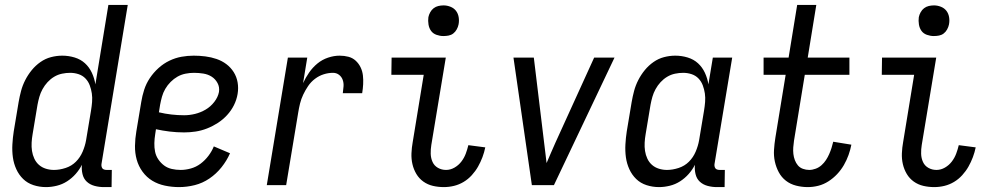

<svg xmlns="http://www.w3.org/2000/svg" viewBox="-20 -755 4040 783"><path d="M168 8Q141 8 116.5 0Q92 -8 74.5 -25Q57 -42 46.5 -65Q36 -88 32.5 -113.5Q29 -139 30.5 -166Q32 -193 36 -219L56 -339Q60 -362 66 -384.5Q72 -407 83 -428.5Q94 -450 109.5 -469Q125 -488 145 -502Q165 -516 188 -522Q211 -528 234 -528Q260 -528 284.5 -520.5Q309 -513 326.5 -497Q344 -481 354.5 -458.5Q365 -436 369 -411L422 -735H501L394 -87Q393 -82 394 -77Q395 -72 397.5 -68.5Q400 -65 405 -63.5Q410 -62 415 -62H436L435 8H403Q384 8 365.5 3Q347 -2 334 -14Q321 -26 316.5 -45Q312 -64 314 -83Q304 -63 288.5 -45.5Q273 -28 253.5 -15.5Q234 -3 211.5 2.5Q189 8 168 8ZM200 -62Q223 -62 247.5 -70Q272 -78 289.5 -95.5Q307 -113 317 -136.5Q327 -160 331 -183L351 -303Q354 -321 355.5 -339Q357 -357 354.5 -374Q352 -391 346 -407Q340 -423 328.5 -435Q317 -447 300.5 -452.5Q284 -458 266 -458Q250 -458 233 -454.5Q216 -451 201 -442Q186 -433 174 -420Q162 -407 153.5 -391.5Q145 -376 140.5 -360Q136 -344 133 -328L113 -208Q110 -191 109 -173.5Q108 -156 110.5 -139.5Q113 -123 120 -108Q127 -93 139 -82.5Q151 -72 167 -67Q183 -62 200 -62Z M710 8Q681 8 652.5 2Q624 -4 601 -18Q578 -32 561.5 -54.5Q545 -77 537.5 -104Q530 -131 530.5 -160.5Q531 -190 536 -219L556 -339Q560 -364 568 -389Q576 -414 591 -436.5Q606 -459 626.5 -477.5Q647 -496 671 -507.5Q695 -519 720 -523.5Q745 -528 770 -528Q794 -528 817.5 -525Q841 -522 863 -514.5Q885 -507 903 -493.5Q921 -480 933 -461Q945 -442 949 -419Q953 -396 949 -372Q945 -348 934 -326Q923 -304 906 -285.5Q889 -267 868 -253.5Q847 -240 824 -231Q801 -222 777.5 -218.5Q754 -215 731 -215Q701 -215 672 -218.5Q643 -222 616 -228L613 -208Q610 -190 609.5 -171.5Q609 -153 612.5 -136Q616 -119 626 -104.5Q636 -90 649.5 -80Q663 -70 680.5 -66Q698 -62 717 -62Q737 -62 758.5 -68Q780 -74 798 -87.5Q816 -101 830 -119.5Q844 -138 852 -158L918 -130Q905 -100 883.5 -73Q862 -46 834 -27Q806 -8 774 0Q742 8 710 8ZM731 -285Q753 -285 775.5 -290.5Q798 -296 818.5 -308Q839 -320 854 -339.5Q869 -359 873 -380Q876 -400 867 -416.5Q858 -433 843 -442.5Q828 -452 809 -455Q790 -458 771 -458Q754 -458 736.5 -454.5Q719 -451 704 -442.5Q689 -434 676 -421Q663 -408 654 -392.5Q645 -377 640.5 -360.5Q636 -344 633 -328L628 -297Q653 -291 679 -288Q705 -285 731 -285Z M1068 0 1154 -520H1233L1216 -416Q1226 -438 1240.5 -459Q1255 -480 1274.5 -496Q1294 -512 1318 -520Q1342 -528 1365 -528Q1384 -528 1401 -523.5Q1418 -519 1430.5 -507.5Q1443 -496 1450.5 -480.5Q1458 -465 1460 -447.5Q1462 -430 1461 -411.5Q1460 -393 1457 -375H1378Q1380 -389 1381 -403Q1382 -417 1377.5 -429.5Q1373 -442 1362.5 -450Q1352 -458 1338 -458Q1319 -458 1300 -452Q1281 -446 1264.5 -433.5Q1248 -421 1236.5 -404Q1225 -387 1216.5 -369Q1208 -351 1203.5 -332.5Q1199 -314 1196 -295L1147 0Z M1790 8Q1767 8 1745.5 3Q1724 -2 1706.5 -14.5Q1689 -27 1678 -45.5Q1667 -64 1662 -85.5Q1657 -107 1658 -130Q1659 -153 1663 -175L1708 -450H1576L1577 -520H1798L1739 -164Q1736 -146 1736.5 -128Q1737 -110 1744 -94.5Q1751 -79 1766 -70.5Q1781 -62 1799 -62Q1817 -62 1833.5 -71.5Q1850 -81 1861.5 -96Q1873 -111 1879.5 -128.5Q1886 -146 1890 -163L1959 -154Q1955 -134 1947.5 -114Q1940 -94 1929.5 -75.5Q1919 -57 1904 -40.5Q1889 -24 1870.5 -13Q1852 -2 1831.5 3Q1811 8 1790 8ZM1788 -608Q1774 -608 1760 -613Q1746 -618 1738 -629Q1730 -640 1727.5 -655Q1725 -670 1727 -685Q1729 -695 1734.5 -705Q1740 -715 1748.5 -721.5Q1757 -728 1767.5 -730.5Q1778 -733 1789 -733Q1803 -733 1817 -727.5Q1831 -722 1839.5 -711Q1848 -700 1850.5 -685Q1853 -670 1850 -655Q1848 -645 1842.5 -635Q1837 -625 1828.5 -618.5Q1820 -612 1809.5 -610Q1799 -608 1788 -608Z M2149 0 2074 -520H2157L2199 -173Q2202 -153 2204 -132Q2206 -111 2209 -90Q2218 -111 2227 -132Q2236 -153 2245 -173L2403 -520H2486L2239 0Z M2668 8Q2641 8 2616.5 0Q2592 -8 2574.5 -25Q2557 -42 2546.5 -65Q2536 -88 2532.5 -113.5Q2529 -139 2530.5 -166Q2532 -193 2536 -219L2556 -339Q2560 -362 2566 -384.5Q2572 -407 2583 -428.5Q2594 -450 2609.5 -469Q2625 -488 2645 -502Q2665 -516 2688 -522Q2711 -528 2734 -528Q2760 -528 2784.5 -520.5Q2809 -513 2826.5 -497Q2844 -481 2854.5 -458.5Q2865 -436 2869 -411L2887 -520H2966L2894 -87Q2893 -82 2894 -77Q2895 -72 2897.5 -68.5Q2900 -65 2905 -63.5Q2910 -62 2915 -62H2936L2935 8H2903Q2884 8 2865.5 3Q2847 -2 2834 -14Q2821 -26 2816.5 -45Q2812 -64 2814 -83Q2804 -63 2788.5 -45.5Q2773 -28 2753.5 -15.5Q2734 -3 2711.5 2.5Q2689 8 2668 8ZM2700 -62Q2723 -62 2747.5 -70Q2772 -78 2789.5 -95.5Q2807 -113 2817 -136.5Q2827 -160 2831 -183L2851 -303Q2854 -321 2855.5 -339Q2857 -357 2854.5 -374Q2852 -391 2846 -407Q2840 -423 2828.5 -435Q2817 -447 2800.5 -452.5Q2784 -458 2766 -458Q2750 -458 2733 -454.5Q2716 -451 2701 -442Q2686 -433 2674 -420Q2662 -407 2653.5 -391.5Q2645 -376 2640.5 -360Q2636 -344 2633 -328L2613 -208Q2610 -191 2609 -173.5Q2608 -156 2610.5 -139.5Q2613 -123 2620 -108Q2627 -93 2639 -82.5Q2651 -72 2667 -67Q2683 -62 2700 -62Z M3274 8Q3250 8 3226.5 2Q3203 -4 3185 -18Q3167 -32 3156 -52.5Q3145 -73 3140 -96Q3135 -119 3136.5 -143.5Q3138 -168 3142 -193L3184 -450H3094V-520H3196L3231 -735H3309L3274 -520H3444V-450H3262L3218 -181Q3216 -168 3215 -154Q3214 -140 3215.5 -127Q3217 -114 3221.5 -102Q3226 -90 3234 -80.5Q3242 -71 3254.5 -66.5Q3267 -62 3280 -62Q3293 -62 3306.5 -67Q3320 -72 3330.5 -81.5Q3341 -91 3348.5 -102.5Q3356 -114 3361.5 -126.5Q3367 -139 3371 -151.5Q3375 -164 3378 -177L3452 -165Q3448 -144 3440.5 -123Q3433 -102 3421.5 -82Q3410 -62 3394 -45Q3378 -28 3358.5 -15.5Q3339 -3 3317.5 2.5Q3296 8 3274 8Z M3790 8Q3767 8 3745.5 3Q3724 -2 3706.5 -14.5Q3689 -27 3678 -45.5Q3667 -64 3662 -85.5Q3657 -107 3658 -130Q3659 -153 3663 -175L3708 -450H3576L3577 -520H3798L3739 -164Q3736 -146 3736.5 -128Q3737 -110 3744 -94.5Q3751 -79 3766 -70.5Q3781 -62 3799 -62Q3817 -62 3833.5 -71.5Q3850 -81 3861.5 -96Q3873 -111 3879.5 -128.5Q3886 -146 3890 -163L3959 -154Q3955 -134 3947.5 -114Q3940 -94 3929.5 -75.5Q3919 -57 3904 -40.5Q3889 -24 3870.5 -13Q3852 -2 3831.5 3Q3811 8 3790 8ZM3788 -608Q3774 -608 3760 -613Q3746 -618 3738 -629Q3730 -640 3727.5 -655Q3725 -670 3727 -685Q3729 -695 3734.5 -705Q3740 -715 3748.5 -721.5Q3757 -728 3767.5 -730.5Q3778 -733 3789 -733Q3803 -733 3817 -727.5Q3831 -722 3839.5 -711Q3848 -700 3850.5 -685Q3853 -670 3850 -655Q3848 -645 3842.5 -635Q3837 -625 3828.5 -618.5Q3820 -612 3809.5 -610Q3799 -608 3788 -608Z"/></svg>

Font: Iosevka Fixed
Style: Italic
Weight: 400
Italic angle: -9°
Monospace: yes
Designer: Belleve Invis
Foundry: Belleve Invis
Version: Version 33.2.4